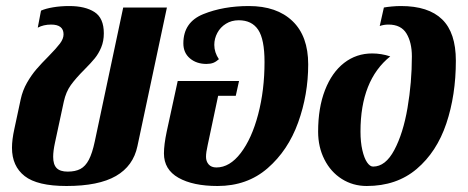

<svg xmlns="http://www.w3.org/2000/svg" viewBox="-20 -600 1543 633"><path d="M19.5 -112.8Q19.5 -139.6 27.3 -174.8L48.3 -272.9Q54.7 -302.2 69.1 -327.4Q83.5 -352.5 100.1 -371.8Q116.7 -391.1 140.6 -415Q166 -440.9 177.7 -456.5Q189.5 -472.2 189.5 -486.8Q189.5 -519 148.4 -519Q123.5 -519 104.5 -508.8L115.2 -564.9Q130.4 -571.8 155 -575.9Q179.7 -580.1 208.5 -580.1Q260.7 -580.1 291.5 -560.3Q322.3 -540.5 322.3 -490.2Q322.3 -464.4 313.7 -443.8Q305.2 -423.3 292.5 -407.7Q279.8 -392.1 258.8 -371.1Q230 -342.3 213.6 -319.6Q197.3 -296.9 190.4 -265.1L161.1 -128.9Q155.3 -102.1 155.3 -83Q155.3 -57.6 166.7 -45.9Q178.2 -34.2 203.1 -34.2Q228.5 -34.2 245.1 -43Q261.7 -51.8 272.9 -73.2Q284.2 -94.7 292.5 -133.8L386.2 -575.2H530.3L433.1 -118.2Q419.4 -52.7 362.3 -19.8Q305.2 13.2 199.2 13.2Q103 13.2 61.3 -19.5Q19.5 -52.2 19.5 -112.8Z M996.1 -387.7Q996.1 -288.1 962.9 -196Q929.7 -104 862.3 -45.4Q794.9 13.2 697.3 13.2Q616.2 13.2 568.4 -13.9Q520.5 -41 520.5 -94.2Q520.5 -123 529.8 -167L565.9 -333H709.5H768.1L757.3 -284.2H699.2L664.6 -121.1Q659.2 -97.7 659.2 -83Q659.2 -67.9 668 -57.9Q676.8 -47.9 693.4 -47.9Q737.3 -47.9 773.7 -95.5Q810.1 -143.1 831.1 -222.9Q852.1 -302.7 852.1 -395.5Q852.1 -470.7 831.1 -502Q810.1 -533.2 767.1 -533.2Q743.2 -533.2 724.9 -521.7Q706.5 -510.3 696.5 -491.5Q686.5 -472.7 686.5 -452.1Q686.5 -427.2 701.7 -404.8Q692.4 -396.5 683.1 -392.8Q673.8 -389.2 660.6 -389.2Q627.9 -389.2 606.2 -407.5Q584.5 -425.8 584.5 -457Q584.5 -526.9 650.4 -553.5Q716.3 -580.1 800.3 -580.1Q892.6 -580.1 944.3 -530.5Q996.1 -481 996.1 -387.7Z M1028.8 -166Q1028.8 -244.6 1051.5 -303Q1074.2 -361.3 1114.5 -392.6Q1154.8 -423.8 1207 -423.8Q1236.8 -423.8 1266.6 -414.1Q1168.5 -335.4 1168.5 -166.5Q1168.5 -131.3 1174.6 -105Q1180.7 -78.6 1190.2 -64.7Q1199.7 -50.8 1210 -50.8Q1251 -50.8 1280 -105.5Q1309.1 -160.2 1323.5 -244.1Q1337.9 -328.1 1337.9 -414.1Q1337.9 -460 1320.1 -489.5Q1302.2 -519 1260.7 -519Q1245.1 -519 1231.9 -514.2L1245.6 -575.2Q1255.4 -577.1 1271.2 -578.6Q1287.1 -580.1 1301.8 -580.1Q1392.6 -580.1 1437.7 -536.1Q1482.9 -492.2 1482.9 -399.9Q1482.9 -286.1 1451.4 -192.6Q1419.9 -99.1 1353.8 -43Q1287.6 13.2 1189 13.2Q1143.6 13.2 1106.9 -10Q1070.3 -33.2 1049.6 -74.2Q1028.8 -115.2 1028.8 -166Z"/></svg>

Font: Pattaya
Style: Regular
Weight: 400
Designer: Pablo Impallari / Thai characters Designed by Thanarat Vachiruckul and Suppakit Chalermlarp
Foundry: Pablo Impallari
Version: Version 2.000